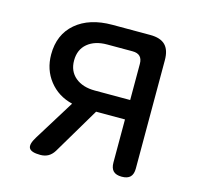

<svg xmlns="http://www.w3.org/2000/svg" viewBox="-87 -643 773 745"><g transform="rotate(15 300.0 -270.0)"><path d="M136 10Q99 10 91 -4.5Q83 -19 103 -51L204 -214Q146 -228 111 -272.5Q76 -317 76 -378Q76 -458 130 -504Q184 -550 276 -550H428Q469 -550 488.5 -530.5Q508 -511 508 -470V-35Q508 -12 497 -1Q486 10 463 10Q440 10 429 -1Q418 -12 418 -35V-208H302L191 -21Q181 -5 167.5 2.5Q154 10 136 10ZM418 -431Q418 -451 408 -461Q398 -471 378 -471H276Q227 -471 197.5 -446.5Q168 -422 168 -378Q168 -335 197.5 -310.5Q227 -286 276 -286H418Z"/></g></svg>

Font: Maple Mono NF
Style: Regular
Weight: 400
Monospace: yes
Designer: subframe7536
Version: Version 7.000